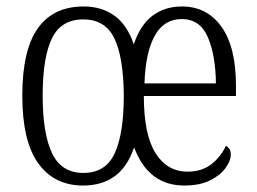

<svg xmlns="http://www.w3.org/2000/svg" viewBox="-20 -564 794 594"><path d="M237 10Q148 10 98.5 -58.5Q49 -127 49 -268Q49 -409 97 -476.5Q145 -544 239 -544Q294 -544 333.5 -516Q373 -488 394 -427Q414 -487 452 -515.5Q490 -544 543 -544Q620 -544 665 -481.5Q710 -419 710 -299V-267H425Q425 -148 461 -90.5Q497 -33 560 -33Q605 -33 634.5 -56.5Q664 -80 679 -113Q685 -110 689.5 -103.5Q694 -97 694 -85Q694 -67 678 -44.5Q662 -22 630 -6Q598 10 550 10Q439 10 395 -108Q374 -47 334.5 -18.5Q295 10 237 10ZM648 -306Q647 -393 623 -449Q599 -505 542 -505Q487 -505 458.5 -453Q430 -401 427 -306ZM238 -29Q307 -29 335 -90Q363 -151 363 -268Q362 -388 333.5 -446Q305 -504 238 -504Q169 -504 140.5 -445Q112 -386 112 -268Q112 -151 141 -90Q170 -29 238 -29Z"/></svg>

Font: Noto Serif Condensed Light
Style: Regular
Weight: 300
Width: 3
Designer: Monotype Design Team
Foundry: Monotype Imaging Inc.
Version: Version 2.013